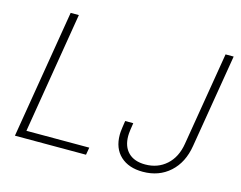

<svg xmlns="http://www.w3.org/2000/svg" viewBox="-101 -884 1318 1050"><g transform="rotate(15 558.0 -359.5)"><path d="M56.6 0 177.2 -727.5H223.6L110.4 -42H466.3L459 0ZM782.2 9.8Q702.1 9.8 655.5 -33.4Q608.9 -76.7 608.9 -153.8Q608.9 -161.1 609.6 -169.7Q610.4 -178.2 612.3 -193.4Q614.3 -208.5 618.2 -233.4H664.1Q660.2 -209 658.2 -194.8Q656.2 -180.7 655.8 -173.1Q655.3 -165.5 655.3 -159.2Q655.3 -99.1 689 -65.7Q722.7 -32.2 784.7 -32.2Q855.5 -32.2 904.5 -75.9Q953.6 -119.6 966.3 -198.2L1054.2 -727.5H1100.1L1012.2 -198.2Q996.6 -101.1 935.1 -45.7Q873.5 9.8 782.2 9.8Z"/></g></svg>

Font: Inter 16pt ExtraLight
Style: Italic
Weight: 250
Italic angle: -9.3988°
Version: Version 4.001;git-66647c0bb